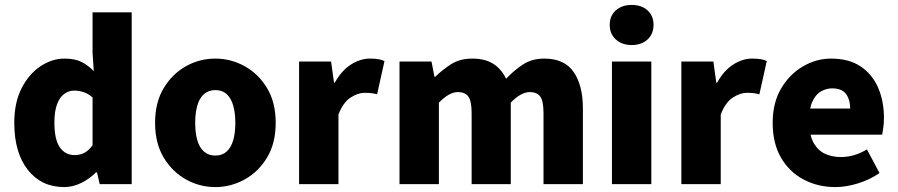

<svg xmlns="http://www.w3.org/2000/svg" viewBox="-20 -748 3647 780"><path d="M241 12Q148 12 93 -58Q38 -128 38 -249Q38 -331 67.5 -389Q97 -447 144 -478.5Q191 -510 242 -510Q284 -510 311 -496.5Q338 -483 361 -459L356 -533V-698H515V0H385L374 -48H370Q345 -22 310.5 -5Q276 12 241 12ZM283 -118Q305 -118 322.5 -127Q340 -136 356 -158V-352Q338 -368 318.5 -374Q299 -380 281 -380Q260 -380 241.5 -367Q223 -354 212 -325Q201 -296 201 -251Q201 -181 223 -149.5Q245 -118 283 -118Z M855 12Q791 12 735.5 -19Q680 -50 645 -108Q610 -166 610 -249Q610 -332 645 -390Q680 -448 735.5 -479Q791 -510 855 -510Q918 -510 974 -479Q1030 -448 1065 -390Q1100 -332 1100 -249Q1100 -166 1065 -108Q1030 -50 974 -19Q918 12 855 12ZM855 -116Q883 -116 901 -132.5Q919 -149 927.5 -178.5Q936 -208 936 -249Q936 -289 927.5 -319Q919 -349 901 -365.5Q883 -382 855 -382Q827 -382 808.5 -365.5Q790 -349 781.5 -319Q773 -289 773 -249Q773 -208 781.5 -178.5Q790 -149 808.5 -132.5Q827 -116 855 -116Z M1195 0V-498H1325L1337 -412H1340Q1368 -462 1406 -486Q1444 -510 1482 -510Q1504 -510 1518 -507.5Q1532 -505 1542 -500L1512 -365Q1500 -368 1489 -369.5Q1478 -371 1461 -371Q1434 -371 1404 -351.5Q1374 -332 1355 -283V0Z M1603 0V-498H1733L1745 -436H1748Q1779 -466 1814 -488Q1849 -510 1899 -510Q1950 -510 1983.5 -489Q2017 -468 2036 -428Q2068 -462 2104.5 -486Q2141 -510 2191 -510Q2273 -510 2310.5 -455.5Q2348 -401 2348 -308V0H2188V-288Q2188 -338 2174.5 -356Q2161 -374 2132 -374Q2116 -374 2096.5 -364Q2077 -354 2055 -331V0H1896V-288Q1896 -338 1882.5 -356Q1869 -374 1840 -374Q1805 -374 1763 -331V0Z M2466 0V-498H2626V0ZM2546 -565Q2507 -565 2482 -587.5Q2457 -610 2457 -647Q2457 -684 2482 -706Q2507 -728 2546 -728Q2586 -728 2610.5 -706Q2635 -684 2635 -647Q2635 -610 2610.5 -587.5Q2586 -565 2546 -565Z M2748 0V-498H2878L2890 -412H2893Q2921 -462 2959 -486Q2997 -510 3035 -510Q3057 -510 3071 -507.5Q3085 -505 3095 -500L3065 -365Q3053 -368 3042 -369.5Q3031 -371 3014 -371Q2987 -371 2957 -351.5Q2927 -332 2908 -283V0Z M3374 12Q3302 12 3244 -19Q3186 -50 3152.5 -108Q3119 -166 3119 -249Q3119 -330 3153 -388Q3187 -446 3241.5 -478Q3296 -510 3356 -510Q3429 -510 3476.5 -478Q3524 -446 3547.5 -391.5Q3571 -337 3571 -270Q3571 -249 3568.5 -230Q3566 -211 3564 -201H3244L3242 -307H3434Q3434 -342 3417.5 -365.5Q3401 -389 3360 -389Q3337 -389 3315 -376.5Q3293 -364 3279.5 -333.5Q3266 -303 3267 -249Q3269 -193 3288 -163Q3307 -133 3335.5 -121.5Q3364 -110 3395 -110Q3423 -110 3449 -117.5Q3475 -125 3502 -141L3553 -45Q3514 -18 3465.5 -3Q3417 12 3374 12Z"/></svg>

Font: Source Sans 3 ExtraLight ExtraBold
Style: Regular
Weight: 800
Version: Version 3.052;hotconv 1.1.0;makeotfexe 2.6.0